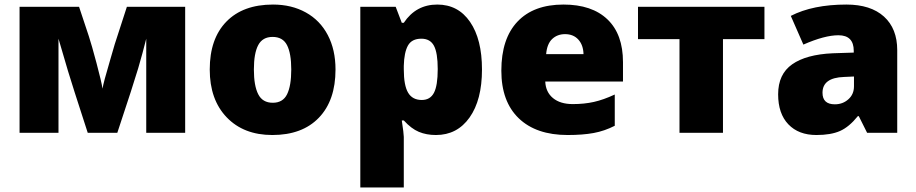

<svg xmlns="http://www.w3.org/2000/svg" viewBox="-20 -583 4023 843"><path d="M793 0H622.1V-413.1Q606.4 -350.1 586.7 -283Q566.9 -215.8 495.1 0H365.2L308.1 -176.8Q279.3 -265.6 247.6 -376.5L236.8 -413.1V0H65.9V-553.2H327.1L370.1 -423.8Q382.3 -386.7 403.8 -305.9Q425.3 -225.1 430.2 -193.8Q433.1 -216.8 464.8 -323.7L483.9 -389.2L537.1 -553.2H793Z M1453.1 -277.8Q1453.1 -142.1 1380.1 -66.2Q1307.1 9.8 1175.8 9.8Q1049.8 9.8 975.3 -67.9Q900.9 -145.5 900.9 -277.8Q900.9 -413.1 973.9 -488Q1046.9 -563 1178.7 -563Q1260.3 -563 1322.8 -528.3Q1385.3 -493.7 1419.2 -429Q1453.1 -364.3 1453.1 -277.8ZM1094.7 -277.8Q1094.7 -206.5 1113.8 -169.2Q1132.8 -131.8 1177.7 -131.8Q1222.2 -131.8 1240.5 -169.2Q1258.8 -206.5 1258.8 -277.8Q1258.8 -348.6 1240.2 -384.8Q1221.7 -420.9 1176.8 -420.9Q1132.8 -420.9 1113.8 -385Q1094.7 -349.1 1094.7 -277.8Z M1894 9.8Q1852.1 9.8 1818.8 -4.2Q1785.6 -18.1 1752.9 -54.2H1744.1Q1752.9 3.9 1752.9 18.1V240.2H1562V-553.2H1717.3L1744.1 -482.9H1752.9Q1806.2 -563 1899.9 -563Q1991.7 -563 2043.9 -486.8Q2096.2 -410.6 2096.2 -277.8Q2096.2 -144 2041.7 -67.1Q1987.3 9.8 1894 9.8ZM1830.1 -413.1Q1788.1 -413.1 1771.2 -383.1Q1754.4 -353 1752.9 -293.9V-278.8Q1752.9 -207.5 1772 -175.8Q1791 -144 1832 -144Q1868.7 -144 1885.3 -175.5Q1901.9 -207 1901.9 -279.8Q1901.9 -351.1 1885.3 -382.1Q1868.7 -413.1 1830.1 -413.1Z M2472.2 9.8Q2334 9.8 2257.6 -63.7Q2181.2 -137.2 2181.2 -272.9Q2181.2 -413.1 2252 -488Q2322.8 -563 2454.1 -563Q2579.1 -563 2647.2 -497.8Q2715.3 -432.6 2715.3 -310.1V-225.1H2374Q2376 -178.7 2408 -152.3Q2439.9 -126 2495.1 -126Q2545.4 -126 2587.6 -135.5Q2629.9 -145 2679.2 -168V-30.8Q2634.3 -7.8 2586.4 1Q2538.6 9.8 2472.2 9.8ZM2460.9 -433.1Q2427.2 -433.1 2404.5 -411.9Q2381.8 -390.6 2377.9 -345.2H2542Q2541 -385.3 2519.3 -409.2Q2497.6 -433.1 2460.9 -433.1Z M3336.4 -411.1H3154.3V0H2963.4V-411.1H2781.2V-553.2H3336.4Z M3787.1 0 3750.5 -73.2H3746.6Q3708 -25.4 3668 -7.8Q3627.9 9.8 3564.5 9.8Q3486.3 9.8 3441.4 -37.1Q3396.5 -84 3396.5 -168.9Q3396.5 -257.3 3458 -300.5Q3519.5 -343.8 3636.2 -349.1L3728.5 -352.1V-359.9Q3728.5 -428.2 3661.1 -428.2Q3600.6 -428.2 3507.3 -387.2L3452.1 -513.2Q3548.8 -563 3696.3 -563Q3802.7 -563 3861.1 -510.3Q3919.4 -457.5 3919.4 -362.8V0ZM3645.5 -125Q3680.2 -125 3704.8 -147Q3729.5 -168.9 3729.5 -204.1V-247.1L3685.5 -245.1Q3591.3 -241.7 3591.3 -175.8Q3591.3 -125 3645.5 -125Z"/></svg>

Font: OpenSansExtrabold
Style: Regular
Weight: 800
Foundry: Ascender Corporation
Version: Version 1.10